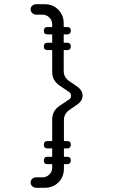

<svg xmlns="http://www.w3.org/2000/svg" viewBox="-20 -730 540 916"><path d="M154 166Q142 166 134 158.5Q126 151 126 141Q126 130 134 123Q142 116 154 116H182Q202 116 215.5 102.5Q229 89 229 69V-160Q229 -201 264 -225L309 -255Q319 -261 319 -273Q319 -285 308 -292L264 -322Q229 -346 229 -387V-613Q229 -633 215.5 -646.5Q202 -660 182 -660H154Q142 -660 134 -667.5Q126 -675 126 -685Q126 -696 134 -703Q142 -710 154 -710H192Q232 -710 258 -684Q284 -658 284 -618V-391Q284 -362 309 -344L351 -315Q374 -298 374 -274Q374 -250 351 -233L309 -204Q285 -186 285 -157V74Q285 114 259 140Q233 166 193 166ZM207 53Q189 53 189 36Q189 30 192.5 24Q196 18 206 18H300Q318 18 318 35Q318 42 314 47.5Q310 53 301 53ZM207 -22Q189 -22 189 -39Q189 -45 192.5 -51Q196 -57 206 -57H300Q318 -57 318 -40Q318 -33 314 -27.5Q310 -22 301 -22ZM207 -491Q189 -491 189 -508Q189 -514 192.5 -520Q196 -526 206 -526H300Q318 -526 318 -509Q318 -502 314 -496.5Q310 -491 301 -491ZM207 -566Q189 -566 189 -583Q189 -589 192.5 -595Q196 -601 206 -601H300Q318 -601 318 -584Q318 -577 314 -571.5Q310 -566 301 -566Z"/></svg>

Font: Agu Display Uzo
Style: Regular
Weight: 400
Designer: Oluwaseun Badejo
Version: Version 1.103